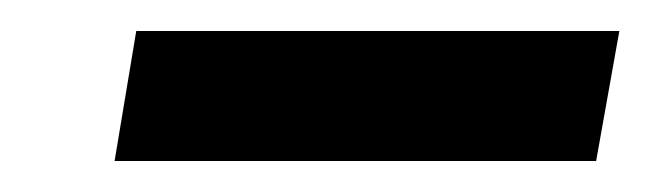

<svg xmlns="http://www.w3.org/2000/svg" viewBox="-20 -675 420 124"><path d="M68 -655H380L365 -571H54Z"/></svg>

Font: Oak Sans Medium
Style: Italic
Weight: 500
Italic angle: -9.49998°
Foundry: Erik Kennedy, Walven
Version: Version 1.000